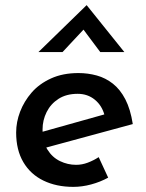

<svg xmlns="http://www.w3.org/2000/svg" viewBox="-20 -720 568 749"><path d="M277 -77Q300 -77 322.5 -85.5Q345 -94 365 -107L402 -27Q371 -10 335.5 -0.5Q300 9 266 9Q200 9 149.5 -15.5Q99 -40 71 -87.5Q43 -135 43 -203Q43 -244 58.5 -284.5Q74 -325 103.5 -359Q133 -393 179 -414Q225 -435 286 -435Q323 -435 357.5 -425.5Q392 -416 420.5 -393.5Q449 -371 469 -332.5Q489 -294 498 -236L144 -140L128 -201L424 -284L388 -270Q378 -308 350 -331Q322 -354 283 -354Q239 -354 208.5 -334.5Q178 -315 162 -283Q146 -251 146 -215Q146 -167 165 -136.5Q184 -106 214 -91.5Q244 -77 277 -77ZM371 -517 297 -616 324 -624 224 -517H130L318 -700L465 -517Z"/></svg>

Font: Josefin Sans Thin Medium
Style: Italic
Weight: 500
Italic angle: -7°
Version: Version 2.000